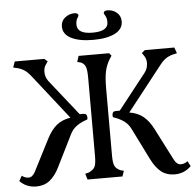

<svg xmlns="http://www.w3.org/2000/svg" viewBox="-59 -935 1029 1007"><g transform="rotate(-5 456.0 -431.0)"><path d="M386 -313Q353 -302 330.5 -285.5Q308 -269 295 -241L213 -76Q191 -32 162 -9.5Q133 13 92 13Q40 13 5 -23L20 -50Q36 -37 55 -37Q76 -37 90 -64L176 -232Q199 -277 228 -300.5Q257 -324 301 -331L117 -565Q100 -587 83.5 -598Q67 -609 47 -614L25 -619L36 -650H191L208 -636L198 -621Q186 -605 186 -582Q186 -555 202 -533L351 -345H371Q390 -345 390 -323Q390 -314 386 -313ZM537 -34 556 -29 546 0H362L353 -31L372 -36Q396 -47 404 -62.5Q412 -78 412 -120V-530Q412 -571 406 -588Q400 -605 382 -614L362 -619L372 -650H533L544 -636L533 -619Q515 -590 508 -556.5Q501 -523 501 -469V-114Q501 -75 508.5 -59.5Q516 -44 537 -34ZM907 -23Q872 13 820 13Q779 13 750.5 -9Q722 -31 699 -76L617 -241Q604 -269 581.5 -285.5Q559 -302 526 -313Q522 -314 522 -323Q522 -345 541 -345H562L710 -533Q726 -555 726 -582Q726 -605 714 -621L704 -636L721 -650H876L887 -619L865 -614Q845 -609 828.5 -598Q812 -587 795 -565L611 -331Q655 -324 684 -300.5Q713 -277 736 -232L822 -64Q836 -37 857 -37Q876 -37 893 -50ZM298 -811Q298 -840 320 -857.5Q342 -875 371 -875Q379 -875 384.5 -871Q390 -867 390 -862Q390 -859 382.5 -847Q375 -835 375 -814Q375 -765 456 -765Q538 -765 538 -813Q538 -834 530.5 -846.5Q523 -859 523 -862Q523 -868 528.5 -871.5Q534 -875 543 -875Q571 -875 592 -857.5Q613 -840 613 -811Q613 -770 571 -748.5Q529 -727 456 -727Q383 -727 340.5 -748.5Q298 -770 298 -811Z"/></g></svg>

Font: Kurale
Style: Regular
Weight: 400
Designer: Eduardo Rodriguez Tunni
Foundry: Eduardo Rodriguez Tunni
Version: Version 2.000